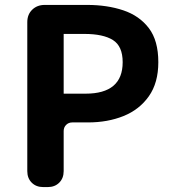

<svg xmlns="http://www.w3.org/2000/svg" viewBox="-20 -761 707 781"><path d="M156 0Q127 0 109 -18Q91 -36 91 -65V-671Q91 -702 111 -721.5Q131 -741 162 -741H334Q416 -741 481.5 -719Q547 -697 585.5 -646.5Q624 -596 624 -508Q624 -424 585.5 -369.5Q547 -315 482.5 -289Q418 -263 338 -263H274Q259 -263 249 -253Q239 -243 239 -228V-65Q239 -36 221 -18Q203 0 174 0ZM239 -380H328Q479 -380 479 -508Q479 -573 439.5 -598Q400 -623 323 -623H239Z"/></svg>

Font: Chiron GoRound TC
Style: Bold
Weight: 700
Designer: Ryoko NISHIZUKA 西塚涼子 (kana, bopomofo & ideographs); Paul D. Hunt (Latin, Greek & Cyrillic); Sandoll Communications 산돌커뮤니
Foundry: Adobe
Version: Version 1.000;hotconv 1.1.1;makeotfexe 2.6.0